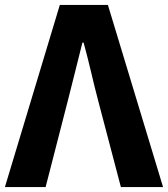

<svg xmlns="http://www.w3.org/2000/svg" viewBox="-27 -763 685 783"><path d="M-7 0 217 -743H413L638 0H466L374 -350Q358 -411 344.5 -469Q331 -527 314 -589H309Q293 -527 279 -469Q265 -411 249 -350L159 0Z"/></svg>

Font: Noto Sans KR ExtraBold
Style: Regular
Weight: 800
Designer: Ryoko NISHIZUKA  (kana, bopomofo & ideographs); Paul D. Hunt (Latin, Greek & Cyrillic); Sandoll Communications , Soo-you
Foundry: Adobe
Version: Version 2.004-H2;hotconv 1.0.118;makeotfexe 2.5.65603